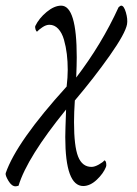

<svg xmlns="http://www.w3.org/2000/svg" viewBox="-75 -444 488 686"><path d="M358.4 -423.8Q367.7 -423.8 374.8 -399.7Q381.8 -375.5 378.9 -357.4Q373 -324.7 316.9 -245.1Q260.7 -165.5 192.4 -85Q189.5 -42.5 189.5 -7.8Q189.5 78.6 204.1 115.5Q218.8 152.3 252 152.3Q263.2 152.3 278.3 143.8Q293.5 135.3 297.9 128.9Q303.2 130.4 304.4 139.2Q305.7 147.9 303.7 152.3Q294.4 175.8 271 198Q247.6 220.2 222.7 220.7Q158.2 220.7 158.2 45.9Q158.2 26.4 161.1 -52.7Q22 118.2 -8.8 219.7Q-16.6 221.7 -19.5 221.7Q-33.2 221.7 -44.9 202.1Q-56.6 182.6 -54.7 174.8Q-16.1 62.5 163.1 -134.8Q167 -168 167 -194.3Q167 -224.1 163.8 -250.7Q160.6 -277.3 153.6 -302Q146.5 -326.7 133.1 -341.1Q119.6 -355.5 101.6 -355.5Q89.4 -355.5 76.2 -346.4Q63 -337.4 57.6 -331.1Q54.7 -331.1 52.2 -338.1Q49.8 -345.2 50.8 -350.6Q64.5 -378.9 91.8 -401.4Q119.1 -423.8 143.6 -423.8Q199.2 -423.8 199.2 -239.3Q199.2 -213.9 197.3 -167Q288.6 -286.6 348.6 -418Q354.5 -423.8 358.4 -423.8Z"/></svg>

Font: Crimson
Style: Italic
Weight: 400
Italic angle: -11°
Version: Version 0.8